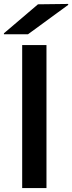

<svg xmlns="http://www.w3.org/2000/svg" viewBox="-39 -960 368 980"><path d="M198.2 -730V0H74.2V-730ZM-19 -785.2V-790L154.8 -938L309.1 -939.9V-935.1L104 -785.2Z"/></svg>

Font: Nacelle SemiBold
Style: Regular
Weight: 600
Designer: Sora Sagano
Foundry: Sora Sagano
Version: Version 1.000;FEAKit 1.0